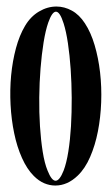

<svg xmlns="http://www.w3.org/2000/svg" viewBox="-20 -559 339 585"><path d="M56.2 -480Q73.2 -508.8 98.9 -523.9Q124.5 -539.1 151.9 -539.1Q176.3 -539.1 199 -526.6Q221.7 -514.2 238.8 -487.8Q256.8 -460.4 268.3 -421.6Q279.8 -382.8 284.9 -338.4Q290 -293.9 288.3 -247.6Q286.6 -201.2 278.3 -158.7Q270 -116.2 254.6 -80.8Q239.3 -45.4 216.8 -23.9Q185.5 6.3 148.4 6.3Q131.3 6.3 114.7 -0.7Q98.1 -7.8 83 -22.9Q62 -43.9 46.9 -77.9Q31.7 -111.8 23.2 -153.1Q14.6 -194.3 12.2 -239.7Q9.8 -285.2 13.9 -329.1Q18.1 -373 28.6 -412.1Q39.1 -451.2 56.2 -480ZM125 -39.1Q137.2 -8.3 149.4 -8.3Q161.6 -8.3 173.8 -39.1Q182.6 -62 188.2 -97.4Q193.8 -132.8 196.3 -174.6Q198.7 -216.3 198.5 -261.2Q198.2 -306.2 195.3 -348.4Q192.4 -390.6 187 -427Q181.6 -463.4 173.8 -487.8Q162.6 -523.4 150.4 -523.4Q138.7 -523.4 127 -490.2Q118.7 -466.3 112.8 -429.7Q106.9 -393.1 103.5 -350.3Q100.1 -307.6 99.6 -262Q99.1 -216.3 101.8 -174.3Q104.5 -132.3 110.1 -96.9Q115.7 -61.5 125 -39.1Z"/></svg>

Font: 003 KoZ KJR
Style: Regular
Weight: 400
Designer: Ko Z, Min Khaing
Foundry: Your Own Font Foundry
Version: Version 2.50;March 29, 2020;